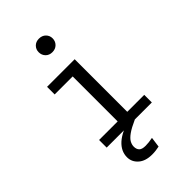

<svg xmlns="http://www.w3.org/2000/svg" viewBox="-302 -888 1218 1218"><g transform="rotate(-45 307.5 -279.0)"><path d="M376.4 -540V-68.2H528.7V0H123.6V-68.2H290.3V-471.8H128.7V-540ZM308.2 -792.8Q336.4 -792.8 353.8 -775.4Q371.3 -757.9 371.3 -732.8Q371.3 -706.7 353.8 -689Q336.4 -671.3 308.2 -671.3Q280.5 -671.3 263.3 -689Q246.2 -706.7 246.2 -732.8Q246.2 -757.9 263.3 -775.4Q280.5 -792.8 308.2 -792.8ZM363.1 -31.3 376.4 0Q323.6 23.6 296.2 43.3Q268.7 63.1 259 81.3Q249.2 99.5 249.2 117.4Q249.2 140.5 261.8 153.6Q274.4 166.7 306.7 166.7Q335.4 166.7 370.3 159.5L361 228.2Q345.6 231.3 331 233.3Q316.4 235.4 296.4 235.4Q237.9 235.4 204.6 206.2Q171.3 176.9 171.3 134.4Q171.3 80.5 216.7 39.2Q262.1 -2.1 363.1 -31.3Z"/></g></svg>

Font: FiraCode Nerd Font
Style: Regular
Weight: 400
Designer: Carrois Corporate, Edenspiekermann AG, Nikita Prokopov
Foundry: Carrois Corporate, Edenspiekermann AG, Nikita Prokopov
Version: Version 6.002;Nerd Fonts 2.1.0